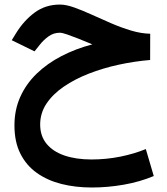

<svg xmlns="http://www.w3.org/2000/svg" viewBox="-20 -480 727 837"><path d="M634.8 -332.9Q595.1 -333.8 551.8 -346.7Q508.4 -359.7 464.6 -378.6Q420.7 -397.6 379.5 -416.3Q338.3 -435.1 303 -447.6Q267.8 -460.1 241.3 -460.1Q178.4 -460.1 131.1 -425.2Q83.7 -390.3 48.8 -333.4L31.2 -304.7L130.6 -256.1L152.8 -284.1Q169.4 -305.4 191.4 -321.3Q213.4 -337.3 240.8 -337.3Q250.8 -337.3 271.3 -330.3Q291.9 -323.3 320.6 -312Q349.3 -300.6 382.6 -286.6Q309.8 -267.6 247.8 -235.4Q185.8 -203.3 139.8 -158.8Q93.8 -114.3 68.4 -57.7Q43 -1.2 43 66.4Q43 138.6 68.9 190Q94.8 241.4 141 274.1Q187.1 306.7 248.3 322.1Q309.6 337.4 380.5 337.4Q449.2 337.4 519 325.2Q588.8 313.1 650.3 287.4L615.7 169.8Q566 190.3 504.8 202.8Q443.6 215.2 378.7 215.2Q311.6 215.2 261.2 198Q210.8 180.8 183 146.8Q155.1 112.8 155.1 62.9Q155.1 13.1 182.5 -28.1Q210 -69.3 257.9 -102.2Q305.9 -135.1 367.2 -159Q428.5 -182.9 497.3 -197.9Q566.1 -212.8 634.5 -218.5Z"/></svg>

Font: Vazirmatn
Style: Regular
Weight: 400
Designer: Saber Rastikerdar
Foundry: Saber Rastikerdar
Version: Version 33.003;September 2, 2022;FontCreator 14.0.0.2862 64-